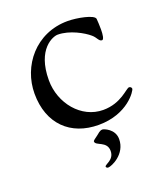

<svg xmlns="http://www.w3.org/2000/svg" viewBox="-120 -513 691 798"><g transform="rotate(-20 226.0 -114.0)"><path d="M203 79C203 99 255 95 255 139C255 180 213 184 213 194C213 196 216 201 222 201C237 201 305 172 305 105C305 60 259 44 253 44C240 44 232 55 223 61C212 69 203 75 203 79ZM39 -192C39 -58 122 21 246 21C375 21 428 -64 428 -73C428 -78 423 -83 417 -83C404 -83 365 -31 285 -31C188 -31 114 -122 114 -224C114 -363 193 -390 213 -390C266 -390 323 -357 346 -337C363 -323 365 -305 379 -305C387 -305 390 -326 390 -349C390 -366 389 -384 388 -396C386 -415 312 -429 271 -429C129 -429 39 -314 39 -192Z"/></g></svg>

Font: OFL Sorts Mill Goudy
Style: Regular
Weight: 500
Version: Version 003.000